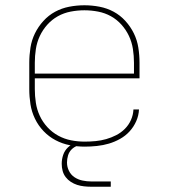

<svg xmlns="http://www.w3.org/2000/svg" viewBox="-20 -548 640 728"><path d="M301 8Q273 8 244.5 2.5Q216 -3 190.5 -16.5Q165 -30 145 -51Q125 -72 112.5 -98Q100 -124 95.5 -152.5Q91 -181 91 -210V-310Q91 -339 95.5 -367.5Q100 -396 112.5 -421.5Q125 -447 144.5 -468.5Q164 -490 189 -503.5Q214 -517 242.5 -522.5Q271 -528 300 -528Q329 -528 357.5 -522.5Q386 -517 411 -503.5Q436 -490 455.5 -468.5Q475 -447 487.5 -421.5Q500 -396 504.5 -367.5Q509 -339 509 -310V-251H112V-210Q112 -184 116 -158Q120 -132 131 -108.5Q142 -85 160 -65.5Q178 -46 201 -33.5Q224 -21 249.5 -16Q275 -11 301 -11Q322 -11 342.5 -13Q363 -15 382.5 -20.5Q402 -26 420.5 -35.5Q439 -45 453.5 -59.5Q468 -74 476.5 -93Q485 -112 486 -133H507Q506 -110 496.5 -88.5Q487 -67 471.5 -50Q456 -33 435.5 -21.5Q415 -10 393 -3.5Q371 3 347.5 5.5Q324 8 301 8ZM112 -269H488V-310Q488 -336 484 -362Q480 -388 469 -411.5Q458 -435 440.5 -454.5Q423 -474 400.5 -486.5Q378 -499 352 -504Q326 -509 300 -509Q274 -509 248 -504Q222 -499 199.5 -486.5Q177 -474 159.5 -454.5Q142 -435 131 -411.5Q120 -388 116 -362Q112 -336 112 -310ZM325 160Q312 160 298.5 158.5Q285 157 272.5 153Q260 149 248.5 141.5Q237 134 229 123.5Q221 113 217.5 100Q214 87 214 73Q214 56 219.5 39.5Q225 23 237.5 11Q250 -1 266.5 -6Q283 -11 300 -11V0Q287 0 274 4.5Q261 9 251.5 18.5Q242 28 238 41.5Q234 55 234 68Q234 85 241.5 100Q249 115 262.5 124Q276 133 292.5 136.5Q309 140 325 140H400V160Z"/></svg>

Font: Zed Sans Thin Extended
Style: Regular
Weight: 100
Width: 7
Designer: Belleve Invis
Foundry: Belleve Invis
Version: Version 1.0.0; ttfautohint (v1.8.4)